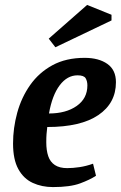

<svg xmlns="http://www.w3.org/2000/svg" viewBox="-20 -750 491 780"><path d="M195 10Q150 10 113 -7Q76 -24 54.5 -63Q33 -102 33 -167Q33 -230 50 -292Q67 -354 102.5 -404.5Q138 -455 193 -485Q248 -515 324 -515Q381 -515 416 -490.5Q451 -466 451 -416Q451 -331 379.5 -282.5Q308 -234 172 -234Q170 -217 169 -204.5Q168 -192 168 -172Q168 -139 176 -115.5Q184 -92 203 -79.5Q222 -67 253 -67Q276 -67 303 -71Q330 -75 358 -85L370 -36Q346 -20 305.5 -5Q265 10 195 10ZM179 -289Q248 -289 291.5 -319.5Q335 -350 335 -403Q335 -420 328 -432Q321 -444 295 -444Q253 -444 222.5 -403.5Q192 -363 179 -289ZM205 -558 178 -593 334 -730 433 -690V-667Z"/></svg>

Font: Manuale
Style: Bold Italic
Weight: 700
Italic angle: -11°
Version: Version 1.002